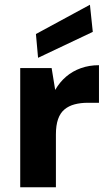

<svg xmlns="http://www.w3.org/2000/svg" viewBox="-20 -787 458 807"><path d="M65 0V-501H197L212 -409Q231 -442 258 -465Q285 -488 320 -500.5Q355 -513 396 -513V-355H348Q319 -355 294 -348.5Q269 -342 251 -327Q233 -312 224 -286Q215 -260 215 -222V0ZM140 -544 131 -644 358 -767 370 -653Z"/></svg>

Font: DM Sans 17pt Black
Style: Regular
Weight: 900
Version: Version 4.004;gftools[0.9.30]